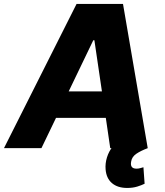

<svg xmlns="http://www.w3.org/2000/svg" viewBox="-42 -747 834 968"><path d="M166.9 0H-22L344.1 -727.3H578.1L702.8 0H513.8L491.5 -152.7H240.4ZM304.3 -286.2H471.9L433.9 -544H428.3ZM599.4 200.6Q551.1 200.6 522.5 176.3Q494 152 490.4 106.9Q487.9 77.1 497.3 46.5Q506.7 16 526.3 -8.5Q545.8 -33 573.5 -44.7L702.8 0Q667.6 13.1 645.2 28.4Q622.9 43.7 619.3 67.1Q612.2 103.3 646 103.3Q656.6 103.3 665.3 100.7Q674 98 681.1 96.2L687.1 179.3Q672.2 186.8 649.9 193.7Q627.5 200.6 599.4 200.6Z"/></svg>

Font: Inter UI Extra Bold
Style: Italic
Weight: 800
Italic angle: 9.39999°
Designer: Rasmus Andersson
Foundry: rsms
Version: 3.2;8d6f07862